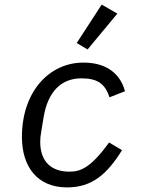

<svg xmlns="http://www.w3.org/2000/svg" viewBox="-20 -799 640 831"><path d="M269.9 12.1C377.8 12.1 442.8 -44 508.2 -149.1L452.1 -182.2C370 -68.9 326 -56.1 279.8 -56.1C204.9 -56.1 154.1 -96.9 154.1 -185C154.1 -198.2 154.8 -209.2 159.1 -233L169 -293C187.1 -400.9 244 -459.9 332 -459.9C396 -459.9 433.9 -441.1 453.8 -377.8L521 -404.1C502.8 -471.9 449.9 -528.1 340.9 -528.1C193.9 -528.1 74.9 -403.1 74.9 -206C74.9 -77.1 142 12.1 269.9 12.1ZM312.1 -612.9 359 -584.9 487.9 -740.1 420.1 -779.1Z"/></svg>

Font: Margiela Mono Italic Italic
Style: Regular
Weight: 400
Designer: Mike Abbink, Paul van der Laan, Pieter van Rosmalen
Foundry: Bold Monday
Version: Version 2.003 2021